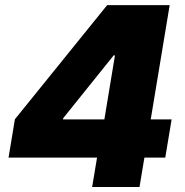

<svg xmlns="http://www.w3.org/2000/svg" viewBox="-20 -748 740 768"><path d="M14.2 -117.7 39.6 -271 408.7 -727.5H545.9L512.2 -526.4H434.6L232.9 -275.4L231.9 -270.5H666.5L641.1 -117.7ZM348.6 0 376 -164.6 391.1 -231.9 473.1 -727.5H658.7L538.1 0Z"/></svg>

Font: Inter 17pt Black
Style: Italic
Weight: 900
Italic angle: -9.3988°
Version: Version 4.001;git-66647c0bb